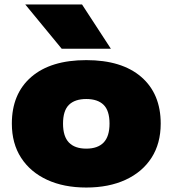

<svg xmlns="http://www.w3.org/2000/svg" viewBox="-20 -828 772 859"><path d="M366 11Q265.5 11 190.8 -23.5Q116 -58 74.5 -122Q33 -186 33 -275Q33 -408.5 120 -483.8Q207 -559 366 -559Q525 -559 612 -483.8Q699 -408.5 699 -275Q699 -186 657.8 -122Q616.5 -58 541.5 -23.5Q466.5 11 366 11ZM366 -163Q417 -163 443.5 -190.2Q470 -217.5 470 -275Q470 -333 443.5 -359Q417 -385 366 -385Q315 -385 288.5 -359Q262 -333 262 -275Q262 -217.5 288.5 -190.2Q315 -163 366 -163ZM256 -610 93 -808H347L476 -610Z"/></svg>

Font: Encode Sans Exp Black
Style: Regular
Weight: 900
Width: 7
Designer: Multiple Designers
Foundry: Impallari Type
Version: Version 3.002; ttfautohint (v1.8.3) -l 8 -r 50 -G 200 -x 14 